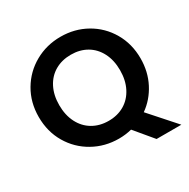

<svg xmlns="http://www.w3.org/2000/svg" viewBox="-182 -876 1152 1168"><g transform="rotate(-30 393.5 -292.5)"><path d="M589 123 483 -4Q439 7 393 7Q295 7 213 -39Q131 -85 83 -166.5Q35 -248 35 -351Q35 -453 83 -534.5Q131 -616 213 -662Q295 -708 393 -708Q492 -708 573.5 -662Q655 -616 702.5 -534.5Q750 -453 750 -351Q750 -258 710.5 -181.5Q671 -105 603 -57L763 123ZM179 -351Q179 -281 206 -228Q233 -175 281.5 -146.5Q330 -118 393 -118Q456 -118 504 -146.5Q552 -175 579 -228Q606 -281 606 -351Q606 -421 579 -473.5Q552 -526 504 -554Q456 -582 393 -582Q330 -582 281.5 -554Q233 -526 206 -473.5Q179 -421 179 -351Z"/></g></svg>

Font: Fz Poppins SemBd
Style: Regular
Weight: 600
Designer: Ninad Kale (Devanagari), Jonny Pinhorn (Latin)
Foundry: Indian Type Foundry
Version: Vit hóa bi Vntype.Com & FontZin.Com